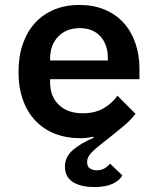

<svg xmlns="http://www.w3.org/2000/svg" viewBox="-20 -548 640 778"><path d="M362 210Q338 210 316.5 205.5Q295 201 278.5 191.5Q262 182 252.5 166Q243 150 243 127Q243 89 273.5 61.5Q304 34 360 10L358 6Q350 8 336.5 10Q323 12 306 12Q249 12 203 -6Q157 -24 124 -58.5Q91 -93 73 -143Q55 -193 55 -257Q55 -320 72.5 -370Q90 -420 122 -455Q154 -490 199.5 -509Q245 -528 302 -528Q358 -528 403 -509.5Q448 -491 479.5 -457Q511 -423 528 -375Q545 -327 545 -269V-227H183V-214Q183 -158 218 -123.5Q253 -89 316 -89Q364 -89 398.5 -108.5Q433 -128 456 -160L529 -87Q512 -64 487.5 -43Q463 -22 424 9Q398 29 381 43Q364 57 353 68Q342 79 337.5 88.5Q333 98 333 108Q333 128 345 135Q357 142 372 142Q390 142 403 134.5Q416 127 426 115L476 163Q464 184 435.5 197Q407 210 362 210ZM417 -303V-312Q417 -368 386.5 -401Q356 -434 303 -434Q249 -434 216 -400Q183 -366 183 -310V-303Z"/></svg>

Font: IBM Plex Mono SemiBold
Style: Regular
Weight: 600
Monospace: yes
Designer: Mike Abbink, Paul van der Laan, Pieter van Rosmalen
Foundry: Bold Monday
Version: Version 2.3